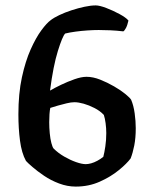

<svg xmlns="http://www.w3.org/2000/svg" viewBox="-20 -690 562 710"><path d="M260 0Q229 0 198.5 -11.5Q168 -23 143 -40Q118 -57 100 -72.5Q82 -88 76 -95Q60 -124 54 -169.5Q48 -215 48 -267Q48 -344 61 -404Q74 -464 93.5 -507.5Q113 -551 133 -578Q153 -605 167 -615Q178 -624 199 -634Q220 -644 244.5 -652Q269 -660 292.5 -665Q316 -670 334 -670Q348 -670 373 -660.5Q398 -651 422 -638Q446 -625 455 -614Q451 -596 445.5 -586Q440 -576 436 -574Q411 -577 388 -578Q365 -579 345 -579Q327 -579 304 -577.5Q281 -576 259 -573Q237 -570 221 -566Q211 -556 194 -501.5Q177 -447 165 -355Q182 -365 206 -376.5Q230 -388 255.5 -397Q281 -406 300 -406Q324 -406 350.5 -395.5Q377 -385 402 -370.5Q427 -356 444 -342Q461 -328 465 -321Q474 -300 478 -271Q482 -242 482 -216Q482 -180 476.5 -152Q471 -124 463 -104Q449 -85 419 -60.5Q389 -36 348.5 -18Q308 0 260 0ZM297 -83Q306 -83 317 -86Q328 -89 340 -95.5Q352 -102 362 -110Q366 -125 369.5 -148.5Q373 -172 373 -198Q373 -216 370.5 -234.5Q368 -253 364 -265Q350 -280 329.5 -290.5Q309 -301 289.5 -306.5Q270 -312 255 -312Q243 -312 226.5 -308Q210 -304 194 -299.5Q178 -295 166 -291Q164 -282 163 -268Q162 -254 162 -238Q162 -218 164 -197Q166 -176 170 -161Q174 -146 178 -141Q195 -124 217.5 -111Q240 -98 261.5 -90.5Q283 -83 297 -83Z"/></svg>

Font: Texturina 12pt SemiBold
Style: Regular
Weight: 600
Designer: Guillermo Torres Carreño
Foundry: Omnibus-Type
Version: Version 1.002